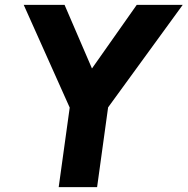

<svg xmlns="http://www.w3.org/2000/svg" viewBox="-20 -765 767 785"><path d="M220 0H377L422 -326L727 -745H539L356 -485L244 -745H77L265 -325Z"/></svg>

Font: Mluvka ExtraBold
Style: Italic
Weight: 800
Italic angle: -8°
Designer: Modified by Jiří Krblich, Original typeface by Gumpita Rahayu
Foundry: Gumpita Rahayu & Jiří Krblich
Version: Version 2.000;Glyphs 3.1.1 (3134)